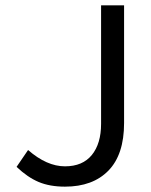

<svg xmlns="http://www.w3.org/2000/svg" viewBox="-20 -688 566 718"><path d="M223 10Q166 10 124.5 -7.5Q83 -25 42 -64L85 -127Q155 -66 223 -66Q289 -66 323.5 -108.5Q358 -151 358 -225V-668H444V-228Q444 -110 385.5 -50Q327 10 223 10Z"/></svg>

Font: Gantari
Style: Regular
Weight: 400
Designer: Anugrah Pasau
Foundry: Lafontype
Version: Version 1.000; ttfautohint (v1.8.4)